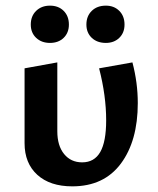

<svg xmlns="http://www.w3.org/2000/svg" viewBox="-20 -653 559 680"><path d="M89 -566Q89 -596 108 -614.5Q127 -633 157 -633Q187 -633 205.5 -614.5Q224 -596 224 -566Q224 -537 205.5 -519Q187 -501 157 -501Q127 -501 108 -519Q89 -537 89 -566ZM286 -566Q286 -596 305 -614.5Q324 -633 355 -633Q384 -633 402.5 -614.5Q421 -596 421 -566Q421 -537 402.5 -519Q384 -501 355 -501Q324 -501 305 -519Q286 -537 286 -566ZM67 -146V-411L183 -432V-188Q183 -137 207 -107.5Q231 -78 271 -78Q314 -78 335 -114.5Q356 -151 356 -227Q356 -314 331 -411L449 -432Q468 -360 468 -288Q468 -154 408 -73.5Q348 7 236 7Q157 7 112 -34Q67 -75 67 -146Z"/></svg>

Font: Ysabeau Infant
Style: Bold
Weight: 700
Designer: Christian Thalmann (Catharsis Fonts)
Version: Version 0.003